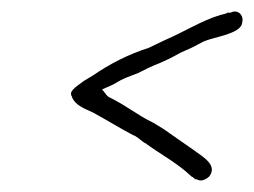

<svg xmlns="http://www.w3.org/2000/svg" viewBox="-20 -448 441 333"><path d="M105 -279C111 -266 123 -261 141 -253C165 -240 189 -225 212 -213H213C220 -209 225 -204 231 -200H232L233 -199C259 -180 288 -165 312 -142C315 -141 318 -137 319 -137H321C324 -136 324 -135 330 -135C334 -136 339 -138 343 -142C357 -161 335 -174 317 -187L274 -217C266 -223 258 -228 246 -235C219 -248 200 -264 174 -277C173 -278 168 -279 165 -283L157 -293L171 -299C179 -302 184 -307 198 -313C205 -316 214 -319 219 -321C231 -327 242 -333 258 -339L271 -345C280 -349 286 -353 294 -357L314 -366C322 -370 327 -373 333 -376C351 -384 397 -389 400 -408V-409C403 -419 396 -429 386 -428H385C385 -428 383 -427 382 -427L380 -426H375C371 -424 367 -423 362 -422C329 -412 300 -393 265 -378L240 -366L238 -365C203 -354 170 -337 141 -317L126 -308C108 -295 99 -289 105 -280ZM264 -378H265Z"/></svg>

Font: Scribbler
Style: HLIta
Weight: 100
Designer: Mew Too
Foundry: Cannot Into Space Fonts
Version: Version 1.001